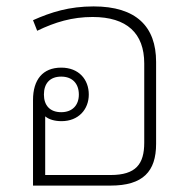

<svg xmlns="http://www.w3.org/2000/svg" viewBox="-20 -579 591 599"><path d="M467 -386C467 -496 405 -559 272 -559C196 -559 139 -541 83 -516L96 -483C152 -510 205 -526 269 -526C376 -526 430 -475 430 -381V-134C430 -67 404 -33 325 -33H121V-216C133 -206 151 -201 172 -201C225 -201 257 -238 257 -284C257 -331 226 -368 171 -368C113 -368 83 -330 83 -267V0H325C426 0 467 -44 467 -130ZM171 -229C135 -229 117 -251 117 -284C117 -318 135 -340 171 -340C206 -340 226 -318 226 -284C226 -251 206 -229 171 -229Z"/></svg>

Font: Noto Sans Thai Looped ExtraLight
Style: Regular
Weight: 200
Designer: Sasikarn Vongin, Ben Mitchell
Foundry: The Fontpad Ltd
Version: Version 1.001